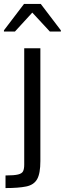

<svg xmlns="http://www.w3.org/2000/svg" viewBox="-37 -755 329 975"><path d="M-9 200V136Q35 136 55 131Q75 126 80.5 114Q86 102 86 81V-510H168V63Q168 126 151.5 155Q135 184 96 192Q57 200 -9 200ZM-17 -595V-601L85 -735H170L272 -601V-595H216L127 -691L39 -595Z"/></svg>

Font: Saira
Style: Regular
Weight: 400
Designer: Hector Gatti with collaboration of the Omnibus-Type team
Foundry: Omnibus-Type
Version: Version 1.100; ttfautohint (v1.8.3)